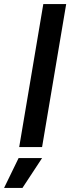

<svg xmlns="http://www.w3.org/2000/svg" viewBox="-74 -720 344 940"><path d="M20 0 138 -700H250L132 0ZM-54 200 17 54H132L36 200Z"/></svg>

Font: Figtree SemiBold
Style: Italic
Weight: 600
Italic angle: -9.5°
Foundry: Erik Kennedy
Version: Version 2.001;gftools[0.9.30]